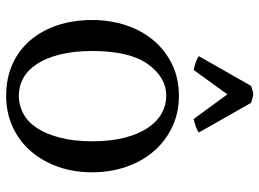

<svg xmlns="http://www.w3.org/2000/svg" viewBox="-132 -710 861 638"><g transform="rotate(90 299.0 -390.5)"><path d="M46 -266Q46 -326 63.5 -378.5Q81 -431 114 -470Q147 -509 193.5 -531.5Q240 -554 298 -554Q355 -554 402 -531.5Q449 -509 482.5 -470Q516 -431 534 -378.5Q552 -326 552 -266Q552 -204 533.5 -152Q515 -100 481.5 -61.5Q448 -23 401 -1.5Q354 20 298 20Q239 20 192.5 -1Q146 -22 113.5 -60Q81 -98 63.5 -150.5Q46 -203 46 -266ZM192 -450Q149 -389 149 -266Q149 -205 160.5 -159Q172 -113 192 -82.5Q212 -52 239 -37Q266 -22 298 -22Q329 -22 357 -37Q385 -52 405 -82.5Q425 -113 437 -159Q449 -205 449 -266Q449 -327 437 -373.5Q425 -420 404.5 -450.5Q384 -481 356.5 -496.5Q329 -512 298 -512Q236 -512 192 -450ZM166 -620 265 -794Q286 -801 293 -801Q298 -801 321 -794L420 -620Q406 -610 375 -603L293 -715L212 -603Q180 -610 166 -620Z"/></g></svg>

Font: Adamina
Style: Regular
Weight: 400
Designer: Cyreal (www.cyreal.org)
Foundry: Cyreal
Version: Version 1.011